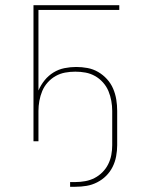

<svg xmlns="http://www.w3.org/2000/svg" viewBox="-20 -540 540 734"><path d="M248 174V156H268Q287 156 306 152.5Q325 149 341.5 140.5Q358 132 371.5 118.5Q385 105 393.5 88Q402 71 405.5 52.5Q409 34 409 15V-116Q409 -135 405.5 -154.5Q402 -174 394.5 -192Q387 -210 373.5 -225Q360 -240 343 -249.5Q326 -259 307 -262.5Q288 -266 268 -266Q248 -266 229 -262.5Q210 -259 193 -249.5Q176 -240 162.5 -225Q149 -210 141.5 -192Q134 -174 130.5 -154.5Q127 -135 127 -116V0H108V-520H436V-502H127V-194Q136 -215 150.5 -233Q165 -251 184.5 -263Q204 -275 226.5 -279.5Q249 -284 271 -284Q293 -284 314.5 -280Q336 -276 355 -265Q374 -254 389 -237.5Q404 -221 412.5 -201Q421 -181 424.5 -159.5Q428 -138 428 -116V15Q428 36 424 57.5Q420 79 410.5 98Q401 117 386 132Q371 147 351.5 157Q332 167 311 170.5Q290 174 268 174Z"/></svg>

Font: Iosevka SS18 Thin
Style: Regular
Weight: 100
Monospace: yes
Designer: Belleve Invis
Foundry: Belleve Invis
Version: Version 25.1.1; ttfautohint (v1.8.4)